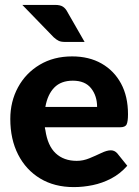

<svg xmlns="http://www.w3.org/2000/svg" viewBox="-20 -755 565 783"><path d="M281 8Q202 8 144 -27Q86 -62 54 -124.5Q22 -187 22 -270Q22 -341 53.5 -399Q85 -457 142 -491Q199 -525 274 -525Q343 -525 394 -496Q445 -467 473.5 -414.5Q502 -362 502 -289Q502 -260 496.5 -248Q491 -236 470 -236H163Q163 -233 163.5 -230.5Q164 -228 165 -225Q174 -161 207 -130Q240 -99 293 -99Q319 -99 344.5 -109.5Q370 -120 393 -131Q416 -142 432 -142Q447 -142 458 -130L499 -79Q470 -46 433.5 -27Q397 -8 358 0Q319 8 281 8ZM165 -319H376Q376 -364 351.5 -395Q327 -426 277 -426Q229 -426 201.5 -398Q174 -370 165 -319ZM71 -735H204Q226 -735 237 -727.5Q248 -720 255 -706L325 -584H245Q229 -584 219.5 -588.5Q210 -593 199 -603Z"/></svg>

Font: Aleo ExtraBold
Style: Regular
Weight: 800
Designer: Alessio Laiso
Foundry: Alessio Laiso
Version: Version 2.001;gftools[0.9.29]